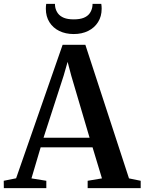

<svg xmlns="http://www.w3.org/2000/svg" viewBox="-42 -981 754 1001"><path d="M42 -51.5 284.5 -747.5H403L630.5 -51L691.5 -38.5V0H415V-38.5L489.5 -51L440.5 -213H170L122 -51L199.5 -38.5V0H-22L-22.5 -38.5ZM425 -263 329.5 -586.5 310.5 -658.5 289.5 -585.5 185 -263ZM342.5 -803.5Q300 -803.5 267.2 -819.5Q234.5 -835.5 215.8 -865.2Q197 -895 197 -935.5Q197 -943 197.5 -948.8Q198 -954.5 199 -961H244.5Q244.5 -957.5 244.8 -953Q245 -948.5 246 -943.5Q249.5 -925.5 260.2 -911Q271 -896.5 291 -888.2Q311 -880 342.5 -880Q374 -880 394 -888Q414 -896 424.8 -910.5Q435.5 -925 439 -943.5Q440 -948.5 440.2 -953Q440.5 -957.5 440.5 -961H486Q487 -954.5 487.5 -948.8Q488 -943 488 -935.5Q488 -895.5 469.2 -865.8Q450.5 -836 417.8 -819.8Q385 -803.5 342.5 -803.5Z"/></svg>

Font: Merriweather 72pt SemiBold
Style: Regular
Weight: 600
Version: Version 2.100